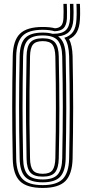

<svg xmlns="http://www.w3.org/2000/svg" viewBox="-20 -944 432 972"><path d="M196.2 7.5Q115.5 7.5 80.9 -27Q46.2 -61.5 44.5 -139.8Q43 -215.2 42.4 -279.6Q41.8 -344 41.8 -404.4Q41.8 -464.8 42.5 -526.9Q43.2 -589 44.5 -660.2Q46.2 -738.8 81 -773.1Q115.8 -807.5 196.2 -807.5Q232.8 -807.5 258.8 -800.8Q279.2 -802.2 289.4 -813.4Q299.5 -824.5 301.2 -850.8Q302 -864 301.9 -885Q301.8 -906 301 -924.5H318.2Q319.2 -906 319.2 -885.2Q319.2 -864.5 318.8 -850.5Q316.8 -816.8 302.4 -801.8Q288 -786.8 256.2 -785.8Q231.8 -793.2 196.2 -793.2Q123.5 -793.2 93.5 -761.6Q63.5 -730 62 -659.8Q60.5 -584.5 59.9 -519.9Q59.2 -455.2 59.2 -394.9Q59.2 -334.5 60 -272.4Q60.8 -210.2 62 -140.2Q63.5 -70 93.6 -38.4Q123.8 -6.8 196.2 -6.8Q267.2 -6.8 297.8 -38.1Q328.2 -69.5 330 -140.2Q331.2 -208.5 332.1 -271.5Q333 -334.5 333 -396.4Q333 -458.2 332.2 -523Q331.5 -587.8 330 -659.8Q329.2 -688.8 323.6 -712.5Q318 -736.2 305.5 -752.8Q335 -761.2 349.9 -783.2Q364.8 -805.2 367 -844.8Q368 -856 368.1 -870.8Q368.2 -885.5 367.9 -900Q367.5 -914.5 367 -924.5H384.5Q385 -914.8 385.4 -900.1Q385.8 -885.5 385.6 -870.4Q385.5 -855.2 384.5 -844Q382.2 -805.5 369.1 -781.6Q356 -757.8 329.8 -746Q346 -714 347.5 -660.2Q348.8 -590.2 349.6 -525.9Q350.5 -461.5 350.4 -399Q350.2 -336.5 349.6 -272.6Q349 -208.8 347.5 -139.8Q345.2 -61.8 310.8 -27.1Q276.2 7.5 196.2 7.5ZM196.2 -35.5Q250.2 -35.5 272 -60.5Q293.8 -85.5 295 -141.5Q296.5 -218 297.2 -281.6Q298 -345.2 298 -404.1Q298 -463 297.2 -524.5Q296.5 -586 295 -658.5Q293.8 -713.5 272.5 -739Q251.2 -764.5 196.2 -764.5Q142.2 -764.5 120.2 -740Q98.2 -715.5 97 -659.2Q95.5 -587.2 94.8 -524Q94 -460.8 94.1 -400.2Q94.2 -339.8 94.9 -276.4Q95.5 -213 97 -141Q98.2 -83.5 120.9 -59.5Q143.5 -35.5 196.2 -35.5ZM196.2 -49.8Q151.8 -49.8 133.5 -70.9Q115.2 -92 114.5 -141.2Q112.5 -242 111.9 -324.2Q111.2 -406.5 112 -486.2Q112.8 -566 114.5 -658.8Q115.2 -708 133.4 -729.1Q151.5 -750.2 196.2 -750.2Q241.8 -750.2 259.2 -728.1Q276.8 -706 277.5 -658Q279 -579.2 279.8 -515.5Q280.5 -451.8 280.5 -393.8Q280.5 -335.8 279.8 -275.1Q279 -214.5 277.5 -142Q276.5 -93.8 259 -71.8Q241.5 -49.8 196.2 -49.8ZM196.2 -64.2Q232.8 -64.2 246 -83Q259.2 -101.8 260.2 -142.5Q261.8 -218.5 262.4 -280.8Q263 -343 263 -400.8Q263 -458.5 262.4 -520.2Q261.8 -582 260.2 -657.5Q259.2 -699.2 245.8 -717.5Q232.2 -735.8 196.2 -735.8Q161.2 -735.8 147 -718.5Q132.8 -701.2 132 -658.5Q130.2 -562.5 129.5 -481Q128.8 -399.5 129.4 -318.5Q130 -237.5 132 -141.8Q132.8 -100 146.6 -82.1Q160.5 -64.2 196.2 -64.2ZM196.2 -21Q133.5 -21 107.2 -48.8Q81 -76.5 79.5 -140.5Q78 -215.8 77.2 -280.5Q76.5 -345.2 76.6 -405.5Q76.8 -465.8 77.4 -527.6Q78 -589.5 79.5 -659.5Q80.8 -723.8 107.2 -751.4Q133.8 -779 196.2 -779Q224.8 -779 245.2 -773H252.5Q293.2 -773 312.6 -790.5Q332 -808 334.5 -850.5Q335 -865.2 334.9 -886Q334.8 -906.8 334 -924.5H351.5Q352.5 -902.2 352.5 -882.1Q352.5 -862 351.5 -846Q349 -804 330.6 -783.9Q312.2 -763.8 274.2 -759.8Q293.8 -746 302.8 -721.2Q311.8 -696.5 312.5 -659.2Q314 -582 314.8 -517.2Q315.5 -452.5 315.5 -392.8Q315.5 -333 314.6 -271.9Q313.8 -210.8 312.5 -141Q311 -78.2 285.1 -49.6Q259.2 -21 196.2 -21Z"/></svg>

Font: Big Shoulders Inline Display Thin SemiBold
Style: Regular
Weight: 600
Version: Version 2.002